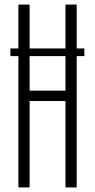

<svg xmlns="http://www.w3.org/2000/svg" viewBox="-20 -820 414 840"><path d="M25.5 -608H349V-574.5H25.5ZM60.5 0V-800H109.5V-423.5H266.5V-800H315.5V0H266.5V-378H109.5V0Z"/></svg>

Font: Big Shoulders Text ExtraLight
Style: Regular
Weight: 250
Version: Version 2.002